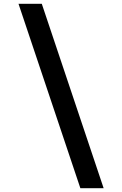

<svg xmlns="http://www.w3.org/2000/svg" viewBox="-20 -843 640 1006"><path d="M401 143 77 -823H199L523 143Z"/></svg>

Font: Iosevka Etoile
Style: Bold
Weight: 700
Designer: Belleve Invis
Foundry: Belleve Invis
Version: Version 28.1.0; ttfautohint (v1.8.4)